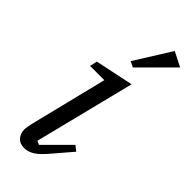

<svg xmlns="http://www.w3.org/2000/svg" viewBox="-253 -807 856 856"><g transform="rotate(45 175.0 -378.5)"><path d="M113 12Q84 12 69 -5.5Q54 -23 54 -46Q54 -57 56.5 -69Q59 -81 61 -91L151 -455H61L69 -490L250 -528L131 -53L149 -45L264 -160L288 -141L217 -58Q182 -16 158.5 -2Q135 12 113 12ZM174 -598 281 -769 350 -734 201 -585Z"/></g></svg>

Font: IBM Plex Serif
Style: Italic
Weight: 400
Italic angle: -14°
Designer: Mike Abbink, Paul van der Laan, Pieter van Rosmalen
Foundry: Bold Monday
Version: Version 3.001